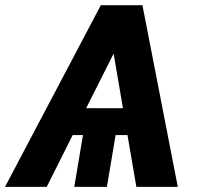

<svg xmlns="http://www.w3.org/2000/svg" viewBox="-32 -732 796 752"><path d="M502.1 0 467.3 -203.1H420.8L386.7 0H258.9L293 -203.1H252.8L150.9 0H-12.4L362.9 -711.6H525.9L664.4 0ZM449.6 -308.2 413 -522 305.4 -308.2Z"/></svg>

Font: Inter UI
Style: Bold Italic
Weight: 700
Italic angle: 9.39999°
Designer: Rasmus Andersson
Foundry: rsms
Version: 3.2;8d6f07862